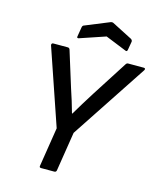

<svg xmlns="http://www.w3.org/2000/svg" viewBox="-124 -931 843 1018"><g transform="rotate(15 298.0 -422.0)"><path d="M200 0Q189 0 191 -10L225 -225L82 -643Q81 -648 83.5 -651.5Q86 -655 91 -655H171Q180 -655 183 -645L243 -452Q254 -420 264 -387Q274 -354 283 -322H285Q304 -354 323.5 -386Q343 -418 364 -451L489 -646Q494 -655 502 -655H588Q594 -655 595.5 -651.5Q597 -648 594 -643L318 -225L284 -10Q282 0 272 0ZM216 -717Q211 -715 207.5 -716.5Q204 -718 205 -723L214 -777Q216 -787 224 -789L356 -843Q363 -846 370 -843L483 -785Q491 -779 490 -771L482 -725Q480 -712 469 -718L355 -764Z"/></g></svg>

Font: Sofia Sans Medium
Style: Italic
Weight: 500
Italic angle: -9°
Version: Version 4.101